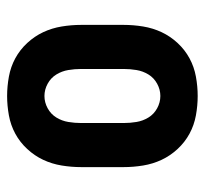

<svg xmlns="http://www.w3.org/2000/svg" viewBox="-38 -530 576 540"><g transform="rotate(90 250.0 -260.0)"><path d="M250 8Q223 8 195.5 3Q168 -2 144 -15Q120 -28 101 -48.5Q82 -69 70.5 -93.5Q59 -118 54.5 -145.5Q50 -173 50 -200V-320Q50 -347 54.5 -374.5Q59 -402 70.5 -426.5Q82 -451 101 -471.5Q120 -492 144 -505Q168 -518 195.5 -523Q223 -528 250 -528Q277 -528 304.5 -523Q332 -518 356 -505Q380 -492 399 -471.5Q418 -451 429.5 -426.5Q441 -402 445.5 -374.5Q450 -347 450 -320V-200Q450 -173 445.5 -145.5Q441 -118 429.5 -93.5Q418 -69 399 -48.5Q380 -28 356 -15Q332 -2 304.5 3Q277 8 250 8ZM250 -97Q268 -97 284.5 -106Q301 -115 310.5 -130.5Q320 -146 323 -164Q326 -182 326 -200V-320Q326 -338 323 -356Q320 -374 310.5 -389.5Q301 -405 284.5 -414Q268 -423 250 -423Q232 -423 215.5 -414Q199 -405 189.5 -389.5Q180 -374 177 -356Q174 -338 174 -320V-200Q174 -182 177 -164Q180 -146 189.5 -130.5Q199 -115 215.5 -106Q232 -97 250 -97Z"/></g></svg>

Font: Iosevka SS18 Extrabold
Style: Regular
Weight: 800
Monospace: yes
Designer: Belleve Invis
Foundry: Belleve Invis
Version: Version 25.1.1; ttfautohint (v1.8.4)